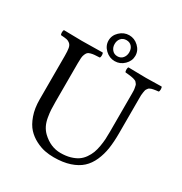

<svg xmlns="http://www.w3.org/2000/svg" viewBox="-188 -946 1036 1094"><g transform="rotate(30 330.5 -399.0)"><path d="M347.2 -775.9Q324.7 -775.9 311.8 -761Q298.8 -746.1 298.8 -723.1Q298.8 -701.2 312 -685.5Q325.2 -669.9 347.2 -669.9Q369.1 -669.9 382.1 -685.5Q395 -701.2 395 -723.1Q395 -746.6 382.1 -761.2Q369.1 -775.9 347.2 -775.9ZM435.1 -723.1Q435.1 -689.5 408.9 -663.8Q382.8 -638.2 347.2 -638.2Q312.5 -638.2 285.6 -663.6Q258.8 -689 258.8 -723.1Q258.8 -757.3 285.6 -782.7Q312.5 -808.1 347.2 -808.1Q381.8 -808.1 408.4 -783Q435.1 -757.8 435.1 -723.1ZM171.9 -522.9V-269Q171.9 -238.3 173.1 -217.5Q174.3 -196.8 179 -169.4Q183.6 -142.1 194.3 -120.1Q205.6 -97.7 223.1 -81.1Q276.4 -30.8 341.8 -30.8Q377 -30.8 405 -38.8Q433.1 -46.9 452.1 -59.8Q471.2 -72.8 485.1 -92.8Q499 -112.8 506.6 -132.8Q514.2 -152.8 518.8 -179.4Q523.4 -206.1 524.7 -227.8Q525.9 -249.5 525.9 -276.9V-522.9Q525.9 -535.6 525.6 -545.4Q525.4 -555.2 523.4 -563.5Q521.5 -571.8 520.5 -577.9Q519.5 -584 515.1 -588.9Q510.7 -593.8 508.5 -596.9Q506.3 -600.1 498.8 -602.8Q491.2 -605.5 487.3 -606.7Q483.4 -607.9 472.4 -609.6Q461.4 -611.3 455.3 -611.8Q449.2 -612.3 434.1 -613.8Q429.7 -618.2 429.7 -630.4Q429.7 -642.6 434.1 -647Q533.7 -645 549.8 -645Q554.2 -645 651.9 -647Q656.2 -642.6 656.2 -630.4Q656.2 -618.2 651.9 -613.8Q639.6 -612.3 635 -611.8Q630.4 -611.3 621.1 -609.6Q611.8 -607.9 608.6 -606.7Q605.5 -605.5 599.1 -602.8Q592.8 -600.1 590.8 -596.9Q588.9 -593.8 585 -588.9Q581.1 -584 580.1 -577.9Q579.1 -571.8 577.4 -563.5Q575.7 -555.2 575.4 -545.4Q575.2 -535.6 575.2 -522.9V-294.9Q575.2 -238.3 568.6 -194.3Q562 -150.4 544.7 -111.1Q527.3 -71.8 499 -45.9Q470.7 -20 425.8 -5.1Q380.9 9.8 320.8 9.8Q290.5 9.8 261.5 4.2Q232.4 -1.5 200 -18.1Q167.5 -34.7 143.3 -60.8Q119.1 -86.9 103 -132.1Q86.9 -177.2 86.9 -235.8V-522.9Q86.9 -554.7 83.7 -572Q80.6 -589.4 70.3 -598.4Q60.1 -607.4 47.9 -609.9Q35.6 -612.3 9.8 -613.8Q5.4 -618.2 5.4 -630.4Q5.4 -642.6 9.8 -647Q109.4 -645 128.9 -645Q166.5 -645 264.2 -647Q268.6 -642.6 268.6 -630.4Q268.6 -618.2 264.2 -613.8Q242.2 -612.8 230.2 -611.8Q218.3 -610.8 206.1 -607.4Q193.8 -604 188.7 -598.6Q183.6 -593.3 179 -582.8Q174.3 -572.3 173.1 -558.3Q171.9 -544.4 171.9 -522.9Z"/></g></svg>

Font: Linux Libertine G
Style: Regular
Weight: 400
Designer: Philipp H. Poll
Foundry: Philipp H. Poll
Version: Version 4.7.5